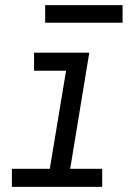

<svg xmlns="http://www.w3.org/2000/svg" viewBox="-20 -724 540 744"><path d="M26 0V-70H173L236 -450H112V-520H326L252 -70H376V0ZM155 -636V-704H455V-636Z"/></svg>

Font: Iosevka SS04
Style: Italic
Weight: 400
Italic angle: -9°
Monospace: yes
Designer: Belleve Invis
Foundry: Belleve Invis
Version: Version 19.0.0; ttfautohint (v1.8.4)